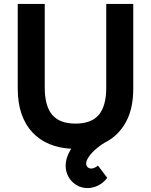

<svg xmlns="http://www.w3.org/2000/svg" viewBox="-20 -740 766 974"><path d="M424 214Q392 214 366.8 198.2Q341.5 182.5 327.2 156.5Q313 130.5 313 101Q313 64.5 333.5 27.5Q337 20.5 341 14.5Q280.5 11.5 230.5 -9.2Q180.5 -30 144.8 -68Q109 -106 89.5 -161.5Q70 -217 70 -290V-720H207V-296Q207 -202.5 244.5 -157.8Q282 -113 363 -113Q444 -113 481.5 -157.8Q519 -202.5 519 -296V-720H656V-290Q656 -186.5 617.2 -118Q578.5 -49.5 510.5 -16Q490 -4 472 11.5Q446.5 32.5 431.8 53.5Q417 74.5 417 90Q417 100.5 424.5 107.8Q432 115 443 115Q450.5 115 459.2 111.2Q468 107.5 477 100L524 162Q506 186.5 479.5 200.2Q453 214 424 214Z"/></svg>

Font: Vela Sans ExtBd
Style: Regular
Weight: 800
Designer: Principal design: Mikhail Sharanda - project Manrope.
Design modification: Ravid Balaliev
Foundry: Mikhail Sharanda
Version: Version 1.001